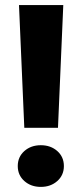

<svg xmlns="http://www.w3.org/2000/svg" viewBox="-20 -731 316 760"><path d="M209.5 -225.1H76.2L55.2 -710.9H230.5ZM50.3 -73.7Q50.3 -109.9 76.4 -133.1Q102.5 -156.2 141.6 -156.2Q180.7 -156.2 206.8 -133.1Q232.9 -109.9 232.9 -73.7Q232.9 -37.6 206.8 -14.4Q180.7 8.8 141.6 8.8Q102.5 8.8 76.4 -14.4Q50.3 -37.6 50.3 -73.7Z"/></svg>

Font: Sadagaat-English
Style: Regular
Weight: 900
Designer: Ahmed alsheikh
Foundry: Ahmed alsheikh Design
Version: Version 2.137;January 17, 2018;FontCreator 11.0.0.2408 64-bi